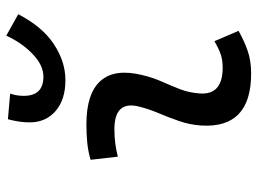

<svg xmlns="http://www.w3.org/2000/svg" viewBox="-126 -703 838 626"><g transform="rotate(-90 293.0 -390.0)"><path d="M471.7 -109.9 505.4 -31.2Q475.6 -14.2 442.4 -2.2Q409.2 9.8 366.2 9.8Q186.5 9.8 196.8 -153.3Q199.2 -189.9 211.2 -224.6Q223.1 -259.3 237.1 -292Q251 -324.7 258.3 -355Q279.3 -436 184.6 -436Q138.2 -436 95.2 -424.8L85 -513.7Q113.8 -522 142.6 -524.7Q171.4 -527.3 200.2 -527.3Q301.3 -527.3 342.3 -481.2Q383.3 -435.1 361.3 -345.2Q353 -310.5 339.6 -280.5Q326.2 -250.5 314.9 -221.2Q303.7 -191.9 301.3 -157.7Q295.9 -83 385.3 -83Q409.7 -83 428 -89.1Q446.3 -95.2 471.7 -109.9ZM344.7 -595.7Q280.8 -595.7 243.9 -627.9Q207 -660.2 207 -711.9Q207 -729 209.5 -746.3Q211.9 -763.7 217.3 -783.2L300.8 -775.9Q296.4 -763.2 294.9 -752Q293.5 -740.7 293.5 -731.4Q293.5 -667.5 356 -667.5Q393.6 -667.5 430.4 -703.1Q467.3 -738.8 489.7 -788.6L559.6 -749.5Q519 -670.9 461.9 -633.3Q404.8 -595.7 344.7 -595.7Z"/></g></svg>

Font: Cascadia Mono PL
Style: Italic
Weight: 400
Italic angle: -10°
Monospace: yes
Designer: Aaron Bell
Foundry: Saja Typeworks
Version: Version 2404.023; ttfautohint (v1.8.4)